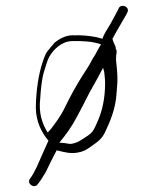

<svg xmlns="http://www.w3.org/2000/svg" viewBox="-20 -559 514 654"><path d="M328 -347C329 -343 329 -337 330 -332L335 -314C336 -302 338 -290 338 -276C338 -223 328 -178 310 -140C304 -126 298 -112 288 -104C283 -99 275 -94 264 -87C245 -75 246 -75 228 -70C218 -67 207 -71 198 -72C199 -71 182 -74 182 -73C205 -101 223 -125 242 -161C257 -188 271 -217 285 -244C297 -266 312 -291 323 -313C334 -335 342 -344 353 -369C355 -375 360 -378 362 -385C356 -377 328 -348 328 -347ZM374 -394V-399C371 -407 365 -417 363 -427C364 -428 364 -430 366 -432C380 -459 395 -482 410 -509C410 -509 413 -516 414 -517C423 -537 393 -547 385 -532C376 -513 366 -496 357 -479C348 -463 334 -444 329 -427C304 -435 277 -438 248 -439C248 -439 228 -438 229 -439C203 -439 181 -426 165 -413C165 -411 148 -394 149 -393C136 -380 132 -367 125 -347C111 -305 103 -250 102 -194C102 -145 122 -107 145 -80C138 -65 131 -48 124 -33C110 -2 100 26 82 50C70 67 97 85 108 69C114 62 118 56 123 48C123 48 135 28 135 29C146 6 160 -23 173 -47C174 -46 176 -46 178 -46C197 -41 219 -35 243 -39C265 -43 269 -46 290 -60C313 -76 327 -86 338 -109C356 -147 374 -190 377 -241C378 -259 380 -272 380 -289C380 -313 377 -337 375 -357C376 -358 375 -371 376 -372C378 -381 378 -388 374 -394ZM324 -408C322 -405 315 -393 313 -389C302 -366 297 -364 286 -341C279 -329 271 -317 262 -303C239 -267 220 -232 200 -191C186 -162 170 -142 153 -119C152 -119 143 -107 142 -108C124 -137 111 -174 117 -223C119 -254 122 -289 130 -315C135 -330 141 -354 148 -366C162 -390 189 -418 225 -419C261 -420 296 -418 324 -408Z"/></svg>

Font: Photofail
Style: Regular
Weight: 400
Foundry: Cannot Into Space Fonts
Version: Version 0.97